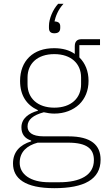

<svg xmlns="http://www.w3.org/2000/svg" viewBox="-20 -772 568 1004"><path d="M506 63C506 166 420 212 264 212C112 212 48 162 48 83C48 23 83 -14 143 -33V-37C109 -48 92 -71 92 -106C92 -153 131 -180 178 -193V-196C119 -223 85 -273 85 -349C85 -401 102 -444 133 -474C164 -504 208 -520 263 -520C307 -520 343 -510 371 -490V-530C371 -555 383 -567 406 -567H503V-536H395V-472C426 -441 443 -400 443 -349C443 -298 425 -256 394 -226C362 -196 317 -178 264 -178C244 -178 228 -181 209 -185C154 -170 124 -147 124 -111C124 -83 144 -59 209 -59H338C457 -59 506 -13 506 63ZM471 65C471 8 437 -26 336 -26H177C121 -11 83 22 83 79C83 139 139 181 236 181H291C344 181 389 172 421 153C453 134 471 105 471 65ZM264 -209C352 -209 404 -259 404 -331V-367C404 -439 352 -489 264 -489C175 -489 124 -439 124 -367V-331C124 -259 176 -209 264 -209ZM264 -598C245 -598 236 -607 236 -626V-637C236 -674 257 -723 284 -752H312C283 -721 270 -684 265 -660C288 -659 295 -649 295 -634V-626C295 -607 285 -598 264 -598Z"/></svg>

Font: Plexus Sans ExtraLight
Style: Regular
Weight: 250
Version: Version 2.001;PS 002.001;hotconv 1.0.70;makeotf.lib2.5.58329